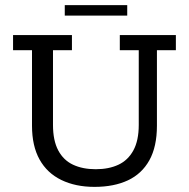

<svg xmlns="http://www.w3.org/2000/svg" viewBox="-20 -720 738 750"><path d="M349 10Q275 10 219.5 -17Q164 -44 134.5 -97Q105 -150 105 -229V-524H31V-583H261V-524H187V-232Q187 -171 207.5 -132.5Q228 -94 265.5 -76.5Q303 -59 354 -59Q405 -59 442.5 -76.5Q480 -94 501 -132.5Q522 -171 522 -232V-524H448V-583H667V-524H593V-229Q593 -147 563.5 -94Q534 -41 479.5 -15.5Q425 10 349 10ZM233 -659V-700H477V-659Z"/></svg>

Font: Rokkitt SemiBold
Style: Regular
Weight: 400
Version: Version 3.103